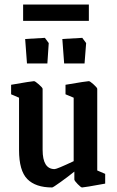

<svg xmlns="http://www.w3.org/2000/svg" viewBox="-20 -817 515 847"><path d="M64 -155V-386L29 -401V-443Q121 -459 130 -459Q135 -459 151.5 -444.5Q168 -430 168 -425V-156Q168 -71 221 -71Q231 -71 305 -106V-386L269 -401V-443Q363 -459 372 -459Q377 -459 393 -444.5Q409 -430 409 -425V-65L444 -50V-7Q351 10 342 10Q337 10 322.5 -5Q308 -20 308 -25V-60Q282 -39 248 -14.5Q214 10 210 10Q137 10 100.5 -27Q64 -64 64 -155ZM91 -645 178 -650 195 -627 189 -537H99ZM255 -645 343 -650 360 -627 353 -537H263ZM82 -797H372V-725H82Z"/></svg>

Font: Grenze Medium
Style: Regular
Weight: 500
Designer: Renata Polastri
Foundry: Omnibus-Type
Version: Version 1.002; ttfautohint (v1.8)